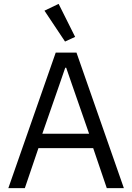

<svg xmlns="http://www.w3.org/2000/svg" viewBox="-20 -969 681 989"><path d="M618 0H530L460 -206H178L108 0H23L267 -698H374ZM439 -280 351 -533 321 -620H316L286 -533L198 -280ZM315 -755 209 -914 282 -949 367 -779Z"/></svg>

Font: IBM Plex Sans
Style: Regular
Weight: 400
Designer: Mike Abbink, Paul van der Laan, Pieter van Rosmalen
Foundry: Bold Monday
Version: Version 3.201